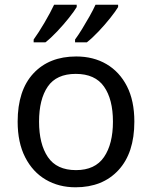

<svg xmlns="http://www.w3.org/2000/svg" viewBox="-20 -786 645 816"><path d="M551 -269Q551 -136 483.5 -63Q416 10 301 10Q230 10 174.5 -22.5Q119 -55 87 -117.5Q55 -180 55 -269Q55 -402 122 -474Q189 -546 304 -546Q377 -546 432.5 -513.5Q488 -481 519.5 -419.5Q551 -358 551 -269ZM146 -269Q146 -174 183.5 -118.5Q221 -63 303 -63Q384 -63 422 -118.5Q460 -174 460 -269Q460 -364 422 -418Q384 -472 302 -472Q220 -472 183 -418Q146 -364 146 -269ZM482 -756Q472 -739 449 -710Q426 -681 399 -652.5Q372 -624 349 -606H299V-618Q313 -637 329 -663Q345 -689 360.5 -716.5Q376 -744 386 -766H482ZM306 -756Q296 -739 273 -710Q250 -681 223 -652.5Q196 -624 173 -606H123V-618Q144 -647 169 -689.5Q194 -732 210 -766H306Z"/></svg>

Font: Noto Sans Tifinagh Ghat
Style: Regular
Weight: 400
Designer: JamraPatel
Foundry: JamraPatel LLC
Version: Version 2.006; ttfautohint (v1.8.4.7-5d5b)